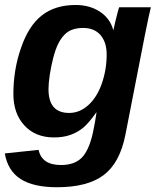

<svg xmlns="http://www.w3.org/2000/svg" viewBox="-23 -558 654 785"><path d="M210.4 207.5Q113.3 207.5 61 173.8Q8.8 140.1 -3.4 69.3L134.8 54.7Q147.9 116.7 226.6 116.7Q280.3 116.7 310.1 87.9Q339.8 59.1 356.4 -13.2Q361.3 -36.6 365.2 -57.9Q369.1 -79.1 371.6 -98.1H370.6Q339.8 -54.7 316.9 -35.6Q293.5 -16.6 264.4 -6.3Q235.4 3.9 197.8 3.9Q122.1 3.9 76.9 -44.9Q31.7 -93.8 31.7 -173.8Q31.7 -272.9 63 -362.3Q93.8 -452.6 148.2 -495.1Q202.6 -537.6 286.1 -537.6Q343.8 -537.6 385.3 -510.3Q426.8 -482.9 439.9 -436H440.9Q442.9 -445.8 447.8 -466.8Q452.6 -487.8 457.8 -506.8Q462.9 -525.9 464.4 -528.3H593.8L584.5 -487.8L569.8 -416.5L489.3 -4.9Q466.3 108.9 400.4 158.2Q334.5 207.5 210.4 207.5ZM175.3 -193.4Q175.3 -96.2 259.8 -96.2Q303.2 -96.2 338.9 -128.9Q374.5 -161.6 393.8 -218Q413.1 -274.4 413.1 -335Q413.1 -385.7 387.7 -414.8Q362.3 -443.8 316.4 -443.8Q279.3 -443.8 255.4 -428.2Q231.4 -412.6 214.4 -377.9Q203.1 -354.5 194.3 -320.1Q185.5 -285.6 180.4 -251.5Q175.3 -217.3 175.3 -193.4Z"/></svg>

Font: Arimo
Style: Bold Italic
Weight: 700
Italic angle: -12°
Designer: Steve Matteson
Foundry: Monotype Imaging Inc.
Version: Version 1.33